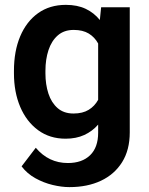

<svg xmlns="http://www.w3.org/2000/svg" viewBox="-20 -558 609 786"><path d="M37.1 -257.8V-268.1Q37.1 -348.6 62.7 -409.4Q88.4 -470.2 136 -504.2Q183.6 -538.1 249.5 -538.1Q296.9 -538.1 331.1 -521.7Q365.2 -505.4 388.7 -476.1L394 -528.3H511.2V-16.1Q511.2 55.7 480 105.7Q448.7 155.8 393.3 181.9Q337.9 208 264.2 208Q232.4 208 195.6 199.2Q158.7 190.4 124.8 171.6Q90.8 152.8 68.4 123L126.5 46.9Q179.2 109.4 257.8 109.4Q315.9 109.4 348.9 77.4Q381.8 45.4 381.8 -14.6V-47.9Q357.9 -20.5 325 -5.4Q292 9.8 248.5 9.8Q183.6 9.8 136 -25.1Q88.4 -60.1 62.7 -120.6Q37.1 -181.2 37.1 -257.8ZM166 -268.1V-257.8Q166 -212.4 178.2 -175Q190.4 -137.7 215.8 -115.5Q241.2 -93.3 280.8 -93.3Q318.4 -93.3 343 -108.4Q367.7 -123.5 381.8 -149.4V-379.9Q367.7 -405.8 343.3 -420.7Q318.8 -435.5 281.7 -435.5Q242.2 -435.5 216.6 -413.1Q190.9 -390.6 178.5 -352.8Q166 -314.9 166 -268.1Z"/></svg>

Font: Vazirmatn UI SemiBold
Style: Regular
Weight: 600
Designer: Saber Rastikerdar
Foundry: Saber Rastikerdar
Version: Version 33.003